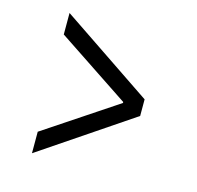

<svg xmlns="http://www.w3.org/2000/svg" viewBox="-89 -711 777 759"><g transform="rotate(15 300.0 -332.0)"><path d="M105 -45V-133L401 -330V-334L105 -531V-619L480 -366V-298Z"/></g></svg>

Font: TypoPRO Source Code Pro
Style: Italic
Weight: 500
Italic angle: -11°
Monospace: yes
Designer: Paul D. Hunt, Teo Tuominen
Foundry: Adobe Systems Incorporated
Version: Version 1.030;PS 1.0;hotconv 1.0.84;makeotf.lib2.5.63406